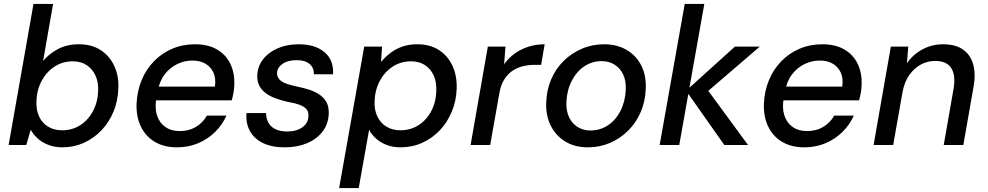

<svg xmlns="http://www.w3.org/2000/svg" viewBox="-20 -740 5041 980"><path d="M298 12Q258 12 225.5 -1Q193 -14 171 -34.5Q149 -55 137 -78L114 0H24L151 -720H251L200 -429Q230 -465 275.5 -489.5Q321 -514 383 -514Q448 -514 493.5 -484.5Q539 -455 563 -404Q587 -353 584 -289Q582 -225 559.5 -170.5Q537 -116 498 -75Q459 -34 408 -11Q357 12 298 12ZM297 -75Q349 -75 389.5 -101Q430 -127 454.5 -172.5Q479 -218 481 -276Q483 -320 467.5 -354Q452 -388 422.5 -407.5Q393 -427 352 -427Q300 -427 259 -400.5Q218 -374 193 -328Q168 -282 166 -223Q164 -179 179.5 -145.5Q195 -112 225.5 -93.5Q256 -75 297 -75Z M883 12Q818 12 771 -15.5Q724 -43 699.5 -93Q675 -143 677 -211Q680 -275 702.5 -330Q725 -385 765 -426.5Q805 -468 858.5 -491Q912 -514 975 -514Q1043 -514 1088.5 -487Q1134 -460 1156 -413.5Q1178 -367 1176 -310Q1176 -291 1172 -268.5Q1168 -246 1163 -228H752L764 -298H1077Q1083 -341 1069 -370.5Q1055 -400 1027.5 -415.5Q1000 -431 962 -431Q922 -431 884.5 -413Q847 -395 820 -359.5Q793 -324 784 -270L779 -242Q769 -191 781 -152.5Q793 -114 823 -92.5Q853 -71 897 -71Q945 -71 980.5 -92.5Q1016 -114 1036 -150H1136Q1115 -103 1078 -66.5Q1041 -30 991.5 -9Q942 12 883 12Z M1433 12Q1367 12 1322 -10Q1277 -32 1255.5 -71.5Q1234 -111 1238 -163H1338Q1338 -138 1348.5 -116.5Q1359 -95 1383 -82Q1407 -69 1446 -69Q1479 -69 1503 -79Q1527 -89 1540.5 -106.5Q1554 -124 1554 -148Q1556 -170 1543.5 -183.5Q1531 -197 1508 -205.5Q1485 -214 1453 -219Q1422 -226 1392.5 -236Q1363 -246 1340 -262Q1317 -278 1304.5 -301Q1292 -324 1293 -355Q1295 -401 1322 -436.5Q1349 -472 1396.5 -493Q1444 -514 1504 -514Q1588 -514 1636 -474Q1684 -434 1680 -361H1582Q1583 -395 1559.5 -414Q1536 -433 1493 -433Q1449 -433 1422 -414Q1395 -395 1394 -367Q1394 -349 1405.5 -335.5Q1417 -322 1440 -313.5Q1463 -305 1497 -298Q1532 -291 1561.5 -281Q1591 -271 1613.5 -255Q1636 -239 1647.5 -216Q1659 -193 1658 -160Q1656 -107 1626.5 -68.5Q1597 -30 1547 -9Q1497 12 1433 12Z M1711 220 1839 -502H1930L1925 -424Q1946 -449 1972.5 -469.5Q1999 -490 2033 -502Q2067 -514 2110 -514Q2175 -514 2220.5 -484.5Q2266 -455 2289.5 -404Q2313 -353 2311 -288Q2309 -225 2286 -170Q2263 -115 2224.5 -74.5Q2186 -34 2135 -11Q2084 12 2024 12Q1985 12 1953 -0.5Q1921 -13 1898.5 -33.5Q1876 -54 1864 -78L1811 220ZM2024 -75Q2075 -75 2116 -101Q2157 -127 2181 -172.5Q2205 -218 2207 -276Q2209 -320 2194 -354Q2179 -388 2149.5 -407.5Q2120 -427 2078 -427Q2026 -427 1985 -400.5Q1944 -374 1919 -328Q1894 -282 1892 -223Q1890 -179 1906 -145.5Q1922 -112 1952.5 -93.5Q1983 -75 2024 -75Z M2382 0 2470 -502H2560L2553 -412Q2576 -444 2607 -466.5Q2638 -489 2677 -501.5Q2716 -514 2760 -514L2742 -409H2709Q2676 -409 2647 -401.5Q2618 -394 2593.5 -377Q2569 -360 2552 -331.5Q2535 -303 2528 -260L2482 0Z M2980 12Q2914 12 2865.5 -17.5Q2817 -47 2791 -99Q2765 -151 2768 -217Q2770 -281 2793.5 -335.5Q2817 -390 2857.5 -429.5Q2898 -469 2950.5 -491.5Q3003 -514 3064 -514Q3129 -514 3178 -485.5Q3227 -457 3253 -406Q3279 -355 3276 -287Q3274 -223 3250.5 -168.5Q3227 -114 3186.5 -73.5Q3146 -33 3093.5 -10.5Q3041 12 2980 12ZM2993 -74Q3043 -74 3083 -100.5Q3123 -127 3147 -174Q3171 -221 3174 -282Q3176 -329 3160 -361.5Q3144 -394 3115.5 -411Q3087 -428 3051 -428Q3002 -428 2962.5 -401.5Q2923 -375 2898.5 -328Q2874 -281 2871 -220Q2869 -174 2885 -141Q2901 -108 2929.5 -91Q2958 -74 2993 -74Z M3677 0 3482 -277 3731 -502H3858L3560 -246L3569 -312L3798 0ZM3347 0 3475 -720H3575L3447 0Z M4085 12Q4020 12 3973 -15.5Q3926 -43 3901.5 -93Q3877 -143 3879 -211Q3882 -275 3904.5 -330Q3927 -385 3967 -426.5Q4007 -468 4060.5 -491Q4114 -514 4177 -514Q4245 -514 4290.5 -487Q4336 -460 4358 -413.5Q4380 -367 4378 -310Q4378 -291 4374 -268.5Q4370 -246 4365 -228H3954L3966 -298H4279Q4285 -341 4271 -370.5Q4257 -400 4229.5 -415.5Q4202 -431 4164 -431Q4124 -431 4086.5 -413Q4049 -395 4022 -359.5Q3995 -324 3986 -270L3981 -242Q3971 -191 3983 -152.5Q3995 -114 4025 -92.5Q4055 -71 4099 -71Q4147 -71 4182.5 -92.5Q4218 -114 4238 -150H4338Q4317 -103 4280 -66.5Q4243 -30 4193.5 -9Q4144 12 4085 12Z M4439 0 4527 -502H4616L4609 -417Q4640 -462 4688.5 -488Q4737 -514 4794 -514Q4857 -514 4895.5 -487Q4934 -460 4947.5 -411Q4961 -362 4949 -296L4897 0H4797L4847 -286Q4859 -354 4836 -391.5Q4813 -429 4753 -429Q4714 -429 4680 -410.5Q4646 -392 4621.5 -357.5Q4597 -323 4587 -272L4539 0Z"/></svg>

Font: DM Sans 16pt Medium
Style: Italic
Weight: 500
Italic angle: -10°
Version: Version 4.004;gftools[0.9.30]